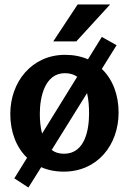

<svg xmlns="http://www.w3.org/2000/svg" viewBox="-20 -755 576 858"><path d="M327 -735 218 -570H321L472 -735ZM107 83 164 -8C193 5 227 12 265 12C416 12 510 -108 510 -252C510 -331 484 -400 435 -447L501 -553L435 -590L373 -490C343 -503 309 -510 271 -510C122 -510 26 -389 26 -246C26 -167 52 -97 101 -50L44 42ZM158 -248C158 -318 179 -428 270 -428C293 -428 311 -422 325 -412L168 -158C160 -188 158 -221 158 -248ZM266 -68C243 -68 225 -74 211 -85L369 -339C376 -310 378 -277 378 -248C378 -175 360 -68 266 -68Z"/></svg>

Font: Rosario
Style: Bold
Weight: 700
Designer: Hector Gatti
Foundry: Omnibus Type
Version: Version 1.100